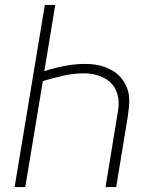

<svg xmlns="http://www.w3.org/2000/svg" viewBox="-20 -755 640 775"><path d="M39 0 161 -735H203L159 -468Q200 -481 241.5 -489Q283 -497 324 -497Q345 -497 365.5 -494Q386 -491 404.5 -484Q423 -477 439.5 -466.5Q456 -456 468.5 -441Q481 -426 489.5 -407.5Q498 -389 500.5 -369Q503 -349 501 -328Q499 -307 496 -286L449 0H406L454 -293Q457 -309 458.5 -325.5Q460 -342 457.5 -358Q455 -374 449 -388.5Q443 -403 433 -414.5Q423 -426 410 -434.5Q397 -443 382 -448.5Q367 -454 351 -456.5Q335 -459 318 -459Q277 -459 235.5 -449.5Q194 -440 153 -428L82 0Z"/></svg>

Font: Iosevka Curly XLtEx
Style: Italic
Weight: 200
Width: 7
Italic angle: -9°
Monospace: yes
Designer: Belleve Invis
Foundry: Belleve Invis
Version: Version 11.1.0; ttfautohint (v1.8.3)